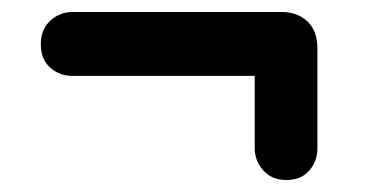

<svg xmlns="http://www.w3.org/2000/svg" viewBox="-20 -452 608 320"><path d="M48 -378Q48 -403 63.8 -417.5Q79.5 -432 101 -432H449.5Q475.5 -432 492.2 -416.5Q509 -401 509 -370.5V-204.5Q509 -183.5 495.5 -167.8Q482 -152 457.5 -152Q433 -152 418.8 -168Q404.5 -184 404.5 -205.5V-325.5H100Q79.5 -325.5 63.8 -339.2Q48 -353 48 -378Z"/></svg>

Font: Fraunces 72pt SuperSoft
Style: Bold
Weight: 700
Version: Version 1.000;[0bf87f6ff]